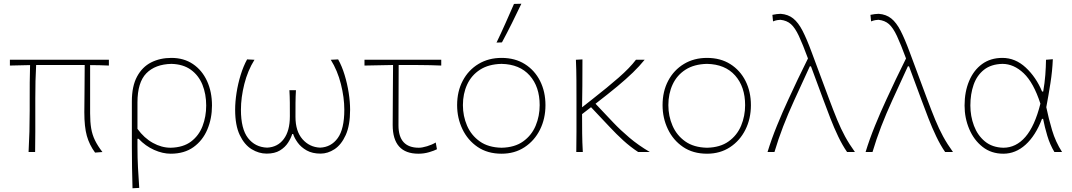

<svg xmlns="http://www.w3.org/2000/svg" viewBox="-20 -814 5738 1028"><path d="M133 0Q136 -56.5 137.5 -109.5Q139 -162.5 139 -223V-271Q139 -324 139.2 -371.8Q139.5 -419.5 141 -465.5L33 -463V-494H563V-463Q538 -464 512.8 -464.8Q487.5 -465.5 462.5 -465.5V-207Q462.5 -161 468.2 -126.8Q474 -92.5 488.5 -62.8Q503 -33 528.5 0L489 3Q458.5 -38.5 445 -86.5Q431.5 -134.5 431.5 -213Q431.5 -261 432.5 -321.2Q433.5 -381.5 433.5 -466Q413 -466 392.5 -466Q372 -466 352 -466H173.5Q171 -423.5 170 -380Q169 -336.5 169 -287V-223Q169 -163 169 -109.2Q169 -55.5 168 0Z M689.5 194Q688 137.5 687 84.5Q686 31.5 686 -29V-271Q686 -352.5 713.8 -404Q741.5 -455.5 789.2 -479.8Q837 -504 897.5 -504Q964.5 -504 1013.2 -471Q1062 -438 1088.5 -380.2Q1115 -322.5 1115 -249Q1115 -179.5 1090.2 -120.8Q1065.5 -62 1016.2 -26.5Q967 9 894 9Q851 9 805 -11.5Q759 -32 722 -71H716V-29Q716 31.5 718.8 83.5Q721.5 135.5 725.5 192ZM894 -23Q961 -24.5 1003 -56.2Q1045 -88 1064.5 -139Q1084 -190 1084 -249Q1084 -310.5 1063.8 -360.5Q1043.5 -410.5 1002 -440.5Q960.5 -470.5 897.5 -472Q811 -470 763.5 -421.5Q716 -373 716 -265.5V-124Q752 -74.5 798.8 -48.8Q845.5 -23 894 -23Z M1407.5 8.5Q1366 8.5 1327.2 -15.2Q1288.5 -39 1263.8 -90.8Q1239 -142.5 1239 -226.5Q1239 -268.5 1246.5 -317Q1254 -365.5 1268.5 -412.5Q1283 -459.5 1303 -496L1342.5 -494Q1306.5 -436.5 1288.2 -364.2Q1270 -292 1270 -226.5Q1270 -123.5 1308 -74.8Q1346 -26 1410 -23.5Q1466.5 -26 1499.2 -69.5Q1532 -113 1532 -191.5Q1532 -231 1531.8 -264.5Q1531.5 -298 1529.5 -331H1564.5Q1562.5 -297.5 1562.2 -263.2Q1562 -229 1562 -188.5Q1562 -111.5 1599.5 -68.8Q1637 -26 1694 -23.5Q1753 -26 1788.2 -74.5Q1823.5 -123 1823.5 -226.5Q1823.5 -292 1805.2 -364.2Q1787 -436.5 1751 -494L1790.5 -496Q1811 -459.5 1825.2 -412.5Q1839.5 -365.5 1847 -317Q1854.5 -268.5 1854.5 -226.5Q1854.5 -142.5 1831 -90.8Q1807.5 -39 1771.2 -15.2Q1735 8.5 1696.5 8.5Q1652.5 8.5 1622.2 -8.5Q1592 -25.5 1574.2 -50Q1556.5 -74.5 1549.5 -96.5H1544.5Q1538 -74.5 1522.2 -50Q1506.5 -25.5 1478.8 -8.5Q1451 8.5 1407.5 8.5Z M2220.5 9Q2082.5 9 2082.5 -145Q2082.5 -242 2083.5 -328Q2084.5 -414 2084.5 -466L1931.5 -463V-494H2342.5V-463Q2284 -465.5 2224.8 -465.8Q2165.5 -466 2114.5 -466Q2114.5 -385 2114 -304.5Q2113.5 -224 2113.5 -143Q2113.5 -23 2222.5 -23Q2240 -23 2266.5 -31Q2293 -39 2313 -51L2319.5 -15Q2305.5 -7.5 2277.8 0.8Q2250 9 2220.5 9Z M2665.5 9Q2590.5 9 2537.2 -27.2Q2484 -63.5 2455.8 -122.8Q2427.5 -182 2427.5 -251Q2427.5 -325 2457.8 -382Q2488 -439 2541.8 -471.5Q2595.5 -504 2665.5 -504Q2737.5 -504 2790.2 -470.8Q2843 -437.5 2871.8 -380.2Q2900.5 -323 2900.5 -251Q2900.5 -178.5 2871 -119.5Q2841.5 -60.5 2788.5 -25.8Q2735.5 9 2665.5 9ZM2665.5 -23Q2736 -24.5 2781.2 -57Q2826.5 -89.5 2848 -141Q2869.5 -192.5 2869.5 -251Q2869.5 -349.5 2816 -409.8Q2762.5 -470 2665.5 -472Q2596.5 -470.5 2550.5 -441Q2504.5 -411.5 2481.5 -362Q2458.5 -312.5 2458.5 -251Q2458.5 -192.5 2480.8 -141Q2503 -89.5 2548.8 -57Q2594.5 -24.5 2665.5 -23ZM2638.5 -586Q2663.5 -638 2686.5 -689.8Q2709.5 -741.5 2732 -793L2771.5 -794Q2746.5 -741.5 2721 -690.2Q2695.5 -639 2667.5 -587Z M3065.5 0Q3066.5 -56.5 3066.5 -108.5Q3066.5 -160.5 3066.5 -221V-271Q3066.5 -332 3066.2 -385Q3066 -438 3063.5 -494L3098.5 -496Q3099 -419.5 3098 -353.8Q3097 -288 3096.5 -239.5L3152.5 -283.5Q3233 -346.5 3292.2 -398.2Q3351.5 -450 3385 -494H3431.5Q3404 -460 3368.8 -425.8Q3333.5 -391.5 3285 -351.2Q3236.5 -311 3168.5 -258.5L3264.5 -157Q3302 -117.5 3349.8 -77Q3397.5 -36.5 3459.5 0H3397Q3354.5 -28 3317.2 -62Q3280 -96 3244.5 -134L3144.5 -240L3096.5 -203Q3096.5 -148.5 3097 -100.2Q3097.5 -52 3100.5 0Z M3765.5 9Q3690.5 9 3637.2 -27.2Q3584 -63.5 3555.8 -122.8Q3527.5 -182 3527.5 -251Q3527.5 -325 3557.8 -382Q3588 -439 3641.8 -471.5Q3695.5 -504 3765.5 -504Q3837.5 -504 3890.2 -470.8Q3943 -437.5 3971.8 -380.2Q4000.5 -323 4000.5 -251Q4000.5 -178.5 3971 -119.5Q3941.5 -60.5 3888.5 -25.8Q3835.5 9 3765.5 9ZM3765.5 -23Q3836 -24.5 3881.2 -57Q3926.5 -89.5 3948 -141Q3969.5 -192.5 3969.5 -251Q3969.5 -349.5 3916 -409.8Q3862.5 -470 3765.5 -472Q3696.5 -470.5 3650.5 -441Q3604.5 -411.5 3581.5 -362Q3558.5 -312.5 3558.5 -251Q3558.5 -192.5 3580.8 -141Q3603 -89.5 3648.8 -57Q3694.5 -24.5 3765.5 -23Z M4089.5 0Q4110 -67.5 4140 -141.2Q4170 -215 4201 -281.5Q4225 -333.5 4251.5 -389.5Q4278 -445.5 4306 -501Q4278 -577 4257.5 -621Q4237 -665 4214.8 -684.8Q4192.5 -704.5 4158.5 -708Q4151.5 -708 4141.5 -706.2Q4131.5 -704.5 4119 -699.5L4115.5 -734.5Q4126.5 -737 4138.8 -738.5Q4151 -740 4160 -740Q4200 -737 4227.2 -715Q4254.5 -693 4277 -649.2Q4299.5 -605.5 4325 -536.5L4417.5 -288Q4442.5 -221 4462.5 -172.5Q4482.5 -124 4504.5 -83.5Q4526.5 -43 4557.5 0H4515.5Q4490.5 -36 4468 -83Q4445.5 -130 4425.8 -181Q4406 -232 4388.5 -279.5L4322 -459H4316L4232 -276Q4199.5 -205 4173.2 -137Q4147 -69 4126.5 0Z M4614.5 0Q4635 -67.5 4665 -141.2Q4695 -215 4726 -281.5Q4750 -333.5 4776.5 -389.5Q4803 -445.5 4831 -501Q4803 -577 4782.5 -621Q4762 -665 4739.8 -684.8Q4717.5 -704.5 4683.5 -708Q4676.5 -708 4666.5 -706.2Q4656.5 -704.5 4644 -699.5L4640.5 -734.5Q4651.5 -737 4663.8 -738.5Q4676 -740 4685 -740Q4725 -737 4752.2 -715Q4779.5 -693 4802 -649.2Q4824.5 -605.5 4850 -536.5L4942.5 -288Q4967.5 -221 4987.5 -172.5Q5007.5 -124 5029.5 -83.5Q5051.5 -43 5082.5 0H5040.5Q5015.5 -36 4993 -83Q4970.5 -130 4950.8 -181Q4931 -232 4913.5 -279.5L4847 -459H4841L4757 -276Q4724.5 -205 4698.2 -137Q4672 -69 4651.5 0Z M5352 9Q5287.5 9 5241 -27.5Q5194.5 -64 5169.5 -123Q5144.5 -182 5144.5 -249Q5144.5 -322.5 5168.8 -380.2Q5193 -438 5238.2 -471Q5283.5 -504 5347 -504Q5416 -504 5471.5 -452.8Q5527 -401.5 5559.5 -324H5565.5Q5573.5 -370 5576.8 -413Q5580 -456 5580.5 -494L5617 -497Q5614.5 -434 5604.2 -368.8Q5594 -303.5 5582 -240Q5594.5 -179.5 5613 -117Q5631.5 -54.5 5666.5 0H5625.5Q5601.5 -40 5587.5 -86.8Q5573.5 -133.5 5565 -177.5H5559Q5524.5 -87.5 5471 -39.2Q5417.5 9 5352 9ZM5352 -23Q5420 -23 5470.2 -81Q5520.5 -139 5550.5 -259Q5514 -371.5 5461 -421.8Q5408 -472 5347 -472Q5286.5 -470.5 5248.5 -440.5Q5210.5 -410.5 5193 -360.5Q5175.5 -310.5 5175.5 -249Q5175.5 -192 5194.8 -140.8Q5214 -89.5 5253.2 -57Q5292.5 -24.5 5352 -23Z"/></svg>

Font: Commissioner Flair Thin
Style: Regular
Weight: 100
Designer: Kostas Bartsokas
Foundry: Kostas Bartsokas
Version: Version 1.000; ttfautohint (v1.8.3)